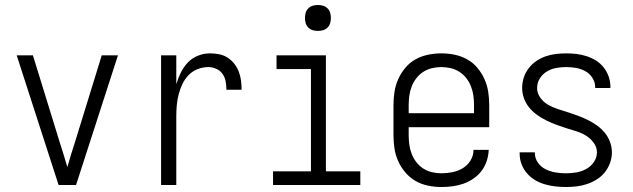

<svg xmlns="http://www.w3.org/2000/svg" viewBox="-20 -742 2540 770"><path d="M215 0 47 -520H112L219 -173Q227 -148 235 -122.5Q243 -97 250 -72Q257 -97 265 -122.5Q273 -148 281 -173L388 -520H453L285 0Z M626 0V-520H687V-404Q694 -428 705 -450.5Q716 -473 733 -491Q750 -509 773.5 -518.5Q797 -528 822 -528Q840 -528 858.5 -524.5Q877 -521 892.5 -511Q908 -501 919.5 -486.5Q931 -472 937.5 -455Q944 -438 946.5 -419.5Q949 -401 949 -382H888Q888 -399 885 -415.5Q882 -432 872.5 -445.5Q863 -459 847.5 -466Q832 -473 816 -473Q794 -473 773 -465Q752 -457 736.5 -441Q721 -425 711.5 -405Q702 -385 696.5 -363.5Q691 -342 689 -320Q687 -298 687 -276V0Z M1075 0V-55H1227V-465H1089V-520H1287V-55H1425V0ZM1255 -618Q1244 -618 1234 -621Q1224 -624 1216.5 -631.5Q1209 -639 1206 -649Q1203 -659 1203 -670Q1203 -681 1206 -691Q1209 -701 1216.5 -708.5Q1224 -716 1234 -719Q1244 -722 1255 -722Q1266 -722 1276 -719Q1286 -716 1293.5 -708.5Q1301 -701 1304 -691Q1307 -681 1307 -670Q1307 -659 1304 -649Q1301 -639 1293.5 -631.5Q1286 -624 1276 -621Q1266 -618 1255 -618Z M1750 8Q1723 8 1696.5 2.5Q1670 -3 1647 -16Q1624 -29 1606 -50Q1588 -71 1577 -95.5Q1566 -120 1562 -146.5Q1558 -173 1558 -200V-320Q1558 -347 1562 -373.5Q1566 -400 1577 -424.5Q1588 -449 1605.5 -470Q1623 -491 1646.5 -504Q1670 -517 1696.5 -522.5Q1723 -528 1750 -528Q1777 -528 1803.5 -522.5Q1830 -517 1853.5 -504Q1877 -491 1894.5 -470Q1912 -449 1923 -424.5Q1934 -400 1938 -373.5Q1942 -347 1942 -320V-232H1619V-200Q1619 -181 1621.5 -162Q1624 -143 1631 -125Q1638 -107 1649.5 -92Q1661 -77 1677 -66.5Q1693 -56 1712 -51.5Q1731 -47 1750 -47Q1772 -47 1794.5 -51.5Q1817 -56 1836 -67.5Q1855 -79 1867 -98.5Q1879 -118 1879 -141H1940Q1939 -118 1932 -96.5Q1925 -75 1911.5 -57Q1898 -39 1879 -26Q1860 -13 1839 -5.5Q1818 2 1795.5 5Q1773 8 1750 8ZM1619 -288H1881V-320Q1881 -339 1878.5 -358Q1876 -377 1869 -395Q1862 -413 1850.5 -428Q1839 -443 1823 -453.5Q1807 -464 1788 -468.5Q1769 -473 1750 -473Q1731 -473 1712 -468.5Q1693 -464 1677 -453.5Q1661 -443 1649.5 -428Q1638 -413 1631 -395Q1624 -377 1621.5 -358Q1619 -339 1619 -320Z M2249 8Q2228 8 2206.5 5.5Q2185 3 2164.5 -3Q2144 -9 2125.5 -20Q2107 -31 2093 -47.5Q2079 -64 2071.5 -84Q2064 -104 2064 -126V-131H2125V-128Q2125 -107 2137.5 -89.5Q2150 -72 2168.5 -63Q2187 -54 2207.5 -50.5Q2228 -47 2249 -47Q2270 -47 2291 -50.5Q2312 -54 2330.5 -64Q2349 -74 2361.5 -92Q2374 -110 2374 -131Q2374 -152 2360.5 -170Q2347 -188 2328.5 -199Q2310 -210 2290 -216Q2270 -222 2249.5 -228.5Q2229 -235 2209 -242.5Q2189 -250 2170 -259.5Q2151 -269 2133.5 -281.5Q2116 -294 2102.5 -310.5Q2089 -327 2081.5 -347.5Q2074 -368 2074 -389Q2074 -410 2080.5 -430.5Q2087 -451 2100 -468Q2113 -485 2130.5 -497Q2148 -509 2168 -516Q2188 -523 2209 -525.5Q2230 -528 2251 -528Q2272 -528 2292.5 -525.5Q2313 -523 2333 -516.5Q2353 -510 2370.5 -499Q2388 -488 2401 -471.5Q2414 -455 2421 -435Q2428 -415 2428 -394V-389H2367V-392Q2367 -412 2356 -429.5Q2345 -447 2327.5 -456.5Q2310 -466 2290.5 -469.5Q2271 -473 2251 -473Q2231 -473 2211 -469.5Q2191 -466 2173.5 -455.5Q2156 -445 2145 -427.5Q2134 -410 2134 -389Q2134 -368 2147 -350Q2160 -332 2178.5 -321.5Q2197 -311 2217.5 -304.5Q2238 -298 2258.5 -291.5Q2279 -285 2299 -277.5Q2319 -270 2338 -260.5Q2357 -251 2374.5 -238.5Q2392 -226 2405.5 -209.5Q2419 -193 2426.5 -172.5Q2434 -152 2434 -131Q2434 -109 2426.5 -88.5Q2419 -68 2405.5 -51Q2392 -34 2373.5 -22.5Q2355 -11 2334.5 -4Q2314 3 2292.5 5.5Q2271 8 2249 8Z"/></svg>

Font: Iosevka Fixed Light
Style: Regular
Weight: 300
Monospace: yes
Designer: Belleve Invis
Foundry: Belleve Invis
Version: Version 32.3.0